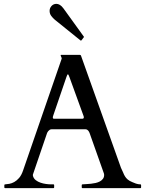

<svg xmlns="http://www.w3.org/2000/svg" viewBox="-20 -972 751 992"><path d="M2.4 -15.6Q2.4 -19.5 6.3 -19.5Q15.6 -20 28.1 -22.2Q40.5 -24.4 53.5 -31.5Q66.4 -38.6 78.6 -52.5Q90.8 -66.4 99.1 -90.8L298.3 -667.5Q298.8 -668.9 298.8 -669.9Q298.8 -673.3 296.1 -678.5Q293.5 -683.6 293.5 -686Q293.5 -688.5 295.4 -688.5H393.1Q394 -688 395.8 -687.5Q397.5 -687 398.4 -684.6L605 -105Q611.8 -91.8 616 -81.1Q620.1 -70.3 625.5 -61.3Q630.9 -52.2 639.6 -44.7Q648.4 -37.1 664.1 -30.8Q670.9 -27.3 682.6 -23.4Q694.3 -19.5 705.1 -19.5Q707.5 -19.5 708.3 -18.1Q709 -16.6 709 -15.1V-3.9Q709 -2.9 708.3 -1.5Q707.5 0 705.1 0H406.2Q403.8 0 403.1 -1.5Q402.3 -2.9 402.3 -3.9V-15.6Q402.3 -16.6 403.1 -18.1Q403.8 -19.5 406.2 -19.5Q408.2 -19.5 410.2 -19.8Q412.1 -20 413.1 -20Q418.5 -20.5 428.5 -21Q438.5 -21.5 450.2 -22.7Q461.9 -23.9 473.9 -26.6Q485.8 -29.3 495.6 -34.4Q505.4 -39.6 511.7 -47.9Q518.1 -56.2 518.1 -68.4Q518.1 -71.3 517.1 -75.2L443.4 -283.2Q442.9 -284.2 441.7 -287.6Q440.4 -291 437.7 -294.7Q435.1 -298.3 430.9 -301.3Q426.8 -304.2 420.9 -304.2H247.6Q241.2 -304.2 236.8 -301.3Q232.4 -298.3 229.5 -294.9Q226.6 -291.5 224.9 -288.1Q223.1 -284.7 223.1 -284.2L149.9 -69.8Q149.9 -67.4 149.9 -65.4Q149.9 -63.5 150.9 -61Q154.8 -48.8 165.3 -40.8Q175.8 -32.7 189.5 -28.1Q203.1 -23.4 217.5 -21.5Q231.9 -19.5 243.2 -19.5H255.9Q258.3 -19.5 259 -18.1Q259.8 -16.6 259.8 -15.6V-3.9Q259.8 -2.9 259 -1.5Q258.3 0 255.9 0H6.3Q2.4 0 2.4 -3.9ZM254.9 -374.5Q253.9 -372.1 253.4 -369.6Q252.9 -367.2 252.9 -364.7Q252.9 -361.8 254.4 -360.1Q255.9 -358.4 260.3 -358.4H404.3Q409.7 -358.4 411.4 -360.6Q413.1 -362.8 413.1 -365.7Q413.1 -368.2 412.6 -370.1Q412.1 -372.1 411.1 -374.5L338.4 -574.7Q333.5 -587.9 331.1 -587.9Q328.6 -587.9 327.1 -584.2Q325.7 -580.6 323.2 -574.2ZM401.4 -764.2Q399.4 -762.2 397.5 -762.2Q396.5 -762.2 394.5 -764.2L263.2 -870.1Q253.4 -878.4 244.9 -889.6Q236.3 -900.9 236.3 -916Q236.3 -930.2 246.3 -941.2Q256.3 -952.1 271.5 -952.1Q280.3 -952.1 289.6 -946.5Q298.8 -940.9 308.1 -928.2L412.1 -784.2Q414.1 -782.2 414.1 -781.2Q414.1 -780.3 412.1 -778.3Z"/></svg>

Font: Kurinto Book Core
Style: Regular
Weight: 400
Designer: Kurinto was developed by Clint Goss from a range of fonts that are compatible with the SIL Open Font License Version 1.1
Foundry: Clinton F. Goss
Version: Version 2.196; July 25, 2020